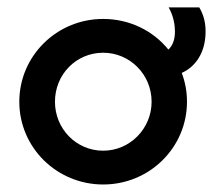

<svg xmlns="http://www.w3.org/2000/svg" viewBox="-20 -478 575 509"><path d="M253.5 11.1C376.4 11.1 475.7 -86.8 475.7 -208.3C475.7 -235.4 470.8 -261.1 461.8 -284.7C497.9 -300.7 525 -338.2 525 -394.4C525 -414.6 521.5 -436.1 508.3 -458.3H427.1C440.3 -435.4 443.8 -411.1 443.8 -394.4C443.8 -371.5 436.8 -356.2 426.4 -346.5C386.1 -396.5 323.6 -427.8 253.5 -427.8C130.6 -427.8 31.2 -329.9 31.2 -208.3C31.2 -86.8 130.6 11.1 253.5 11.1ZM125.7 -208.3C125.7 -280.6 181.9 -338.2 253.5 -338.2C324.3 -338.2 381.9 -280.6 381.9 -208.3C381.9 -136.8 324.3 -78.5 253.5 -78.5C181.9 -78.5 125.7 -136.8 125.7 -208.3Z"/></svg>

Font: Afacad Medium
Style: Regular
Weight: 500
Designer: Kristian Moeller
Foundry: Dicotype
Version: Version 1.000